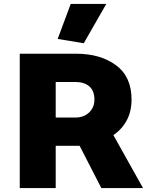

<svg xmlns="http://www.w3.org/2000/svg" viewBox="-20 -952 754 972"><path d="M262 0V-214H383L493 0H704L554 -268Q597 -297 621.5 -342.5Q646 -388 646 -448Q646 -564 567 -622Q488 -680 366 -680H80V0ZM458 -448Q458 -408 431 -382.5Q404 -357 362 -357H262V-537H360Q407 -537 432.5 -514.5Q458 -492 458 -448ZM338 -932 272 -755 404 -733 518 -932Z"/></svg>

Font: Catamaran
Style: Regular
Weight: 900
Designer: Pria Ravichandran
Version: Version 1.001;PS 001.000;hotconv 1.0.70;makeotf.lib2.5.58329